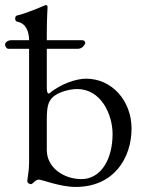

<svg xmlns="http://www.w3.org/2000/svg" viewBox="-40 -725 575 759"><path d="M-20 -549C-20 -543 -15 -532 -6 -532H75V-81C75 -48 68 -21 68 -9C68 -2 76 3 82 3C85 3 88 1 91 -2C97 -8 105 -15 113 -15C127 -15 197 14 259 14C410 14 480 -100 480 -217C480 -325 404 -414 300 -414C266 -414 204 -397 154 -355C145 -356 145 -367 145 -388V-532H266C281 -532 290 -540 297 -553C297 -561 294 -566 284 -566H145V-593C145 -649 148 -693 148 -698C148 -702 145 -705 142 -705C140 -705 137 -704 133 -702C120 -696 54 -669 28 -664C23 -663 20 -659 20 -652C20 -644 23 -640 29 -639C62 -633 75 -601 75 -566H4C-8 -566 -20 -558 -20 -549ZM145 -253C145 -306 152 -323 166 -338C188 -362 237 -373 265 -373C360 -373 405 -272 405 -195C405 -94 358 -17 282 -17C212 -17 145 -62 145 -132Z"/></svg>

Font: EB Garamond
Style: Regular
Weight: 400
Designer: Georg Duffner and Octavio Pardo
Foundry: Georg Duffner
Version: Version 1.000;PS 001.000;hotconv 1.0.88;makeotf.lib2.5.64775